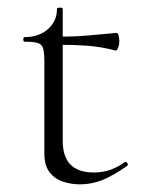

<svg xmlns="http://www.w3.org/2000/svg" viewBox="-20 -470 379 502"><path d="M189 12Q165 12 143.5 4.5Q122 -3 109 -20.5Q96 -38 96 -68V-306Q96 -331 93 -342.5Q90 -354 79 -357.5Q68 -361 44 -361Q41 -361 41 -367Q41 -373 44 -373Q82 -373 105.5 -394Q129 -415 129 -447Q129 -450 136.5 -450Q144 -450 144 -447V-102Q144 -60 164.5 -39.5Q185 -19 225 -19Q252 -19 272.5 -27.5Q293 -36 306 -46Q310 -48 313 -43.5Q316 -39 312 -36Q275 -10 247 1Q219 12 189 12ZM282 -338Q243 -348 207.5 -350.5Q172 -353 132 -353V-374Q171 -374 207.5 -377Q244 -380 285 -384Q288 -384 290 -377.5Q292 -371 292 -361Q292 -354 289 -345.5Q286 -337 282 -338Z"/></svg>

Font: Cormorant Garamond Light Light
Style: Regular
Weight: 300
Version: Version 4.001